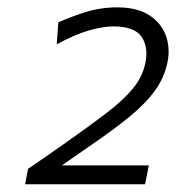

<svg xmlns="http://www.w3.org/2000/svg" viewBox="-20 -790 467 509"><path d="M46.5 -301.5 54.5 -342.5Q80.5 -360 106.2 -378Q132 -396 157.5 -414Q219.5 -457.5 263.2 -491Q307 -524.5 332.5 -555.5Q358 -586.5 365.5 -623.5Q368 -636.5 368 -648Q368 -674 355 -693Q336 -720 280.5 -720Q252.5 -720 214.8 -709Q177 -698 130.5 -672.5L134.5 -730.5Q165.5 -745 206.5 -757.8Q247.5 -770.5 290.5 -770.5Q344 -770.5 376 -749.5Q408 -728.5 420 -695Q427 -675 427 -653.5Q427 -638.5 423.5 -622.5Q415 -583 390.2 -549Q365.5 -515 322 -479.5Q278.5 -444 214.5 -400.5L144 -351.5H374.5L364.5 -301.5Z"/></svg>

Font: Heraclito Light
Style: Italic
Weight: 300
Italic angle: -12°
Designer: Kostas Bartsokas (font) & Cristiano Sobral (main changes)
Foundry: Kostas Bartsokas (font) & Cristiano Sobral (main changes)
Version: Version 1.00;July 8, 2020;FontCreator 13.0.0.2655 64-bit